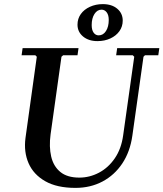

<svg xmlns="http://www.w3.org/2000/svg" viewBox="-20 -904 795 934"><path d="M550 -670H755L750 -635H685L678 -628L624 -245Q613 -166 575 -109Q537 -52 478.5 -21Q420 10 347 10Q257 10 200 -22.5Q143 -55 119 -110Q95 -165 104 -233L159 -628L152 -635H85L90 -670H362L357 -635H287L279 -628L226 -250Q218 -190 229 -142.5Q240 -95 273.5 -67.5Q307 -40 366 -40Q416 -40 461.5 -64Q507 -88 538.5 -134Q570 -180 579 -245L633 -628L626 -635H545ZM480 -884Q524 -884 550.5 -861.5Q577 -839 577 -804Q577 -775 561 -752.5Q545 -730 517 -717Q489 -704 454 -704Q411 -704 384 -726.5Q357 -749 357 -784Q357 -813 373 -835.5Q389 -858 417.5 -871Q446 -884 480 -884ZM460 -732Q482 -732 495.5 -753Q509 -774 509 -807Q509 -831 499 -844Q489 -857 474 -857Q453 -857 439.5 -836Q426 -815 426 -782Q426 -758 435.5 -745Q445 -732 460 -732Z"/></svg>

Font: Brygada 1918 SemiBold
Style: Italic
Weight: 600
Italic angle: -8°
Designer: Mateusz Machalski | Borys Kosmynka | Przemek Hoffer
Foundry: NIEPODLEGLA 2018
Version: Version 3.006